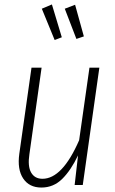

<svg xmlns="http://www.w3.org/2000/svg" viewBox="-20 -823 513 854"><path d="M210.9 -803.2 254.9 -657.2 223.1 -645 166 -784.2ZM314 -801.8 353 -661.1 319.8 -649.9 268.1 -784.2ZM164.1 11.2Q109.9 11.2 83 -29.3Q56.2 -69.8 65.9 -139.2L120.1 -522H165L110.8 -137.2Q102.5 -83.5 118.4 -55.7Q134.3 -27.8 168.9 -27.8Q257.3 -27.8 332 -199.2L377.9 -522H421.9L348.1 0H312L327.1 -131.8Q295.4 -65.4 256.6 -27.1Q217.8 11.2 164.1 11.2Z"/></svg>

Font: Fira Sans Compressed ExtraLight
Style: Italic
Weight: 250
Width: 3
Italic angle: -8°
Designer: Carrois Corporate & Edenspiekermann AG
Foundry: Carrois Corporate GbR & Edenspiekermann AG
Version: Version 4.203;PS 004.203;hotconv 1.0.88;makeotf.lib2.5.64775